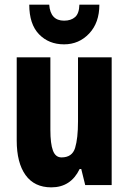

<svg xmlns="http://www.w3.org/2000/svg" viewBox="-20 -797 554 827"><path d="M461 -550V0H347L330 -69H323Q285 10 201 10Q128 10 90 -43Q52 -96 52 -192V-550H197V-237Q197 -178 208 -148.5Q219 -119 245 -119Q291 -119 303.5 -160Q316 -201 316 -274V-550ZM408 -777Q408 -699 364 -652.5Q320 -606 256 -606Q190 -606 148 -649.5Q106 -693 106 -777H192Q197 -708 256 -708Q286 -708 303.5 -723.5Q321 -739 322 -777Z"/></svg>

Font: Noto Sans Lao Looped ExtraCondensed ExtraBold
Style: Regular
Weight: 800
Width: 2
Designer: Mark Frömberg, Ben Mitchell
Foundry: The Fontpad Ltd
Version: Version 1.002; ttfautohint (v1.8.4.7-5d5b)